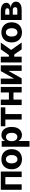

<svg xmlns="http://www.w3.org/2000/svg" viewBox="2068 -2648 782 4959"><g transform="rotate(-90 2459.5 -168.0)"><path d="M37.3 0V-539.1H508.6V0H365.8V-421.5H177.9V0Z M827.1 7.8Q748.5 7.8 690.1 -25Q631.7 -57.7 599.8 -117.4Q567.8 -177.1 567.8 -257.4Q567.8 -338.2 599.8 -397.8Q631.7 -457.4 690.1 -490.4Q748.5 -523.4 827.1 -523.4Q906.2 -523.4 964.4 -490.4Q1022.6 -457.4 1054.5 -397.8Q1086.5 -338.2 1086.5 -257.4Q1086.5 -177.1 1054.6 -117.4Q1022.8 -57.7 964.5 -25Q906.2 7.8 827.1 7.8ZM827.1 -108.4Q859.1 -108.4 883.4 -126.3Q907.8 -144.1 921.4 -177.6Q935 -211.1 935 -257.4Q935 -304.1 921.4 -337.6Q907.8 -371.2 883.5 -389.4Q859.3 -407.6 827.1 -407.6Q794.7 -407.6 770.5 -389.6Q746.3 -371.5 732.8 -337.9Q719.3 -304.4 719.3 -257.4Q719.5 -211.1 733 -177.6Q746.5 -144.1 770.7 -126.3Q794.9 -108.4 827.1 -108.4Z M1149 203.1V-515.6H1297.3V-431.6H1301Q1321.5 -473.9 1360.1 -498.7Q1398.6 -523.4 1451.6 -523.4Q1509 -523.4 1556.6 -493.9Q1604.2 -464.5 1632.6 -405.6Q1660.9 -346.8 1660.9 -258.4Q1660.9 -172.4 1633.3 -113.1Q1605.7 -53.9 1558.1 -23.3Q1510.4 7.2 1450.4 7.2Q1398.3 7.2 1359.5 -16.7Q1320.6 -40.5 1301 -80.9H1298.4V203.1ZM1293.2 -258.4Q1293.2 -213.5 1306.5 -180.4Q1319.8 -147.3 1344.3 -129.4Q1368.8 -111.5 1402 -111.5Q1434.6 -111.5 1458.5 -128.6Q1482.4 -145.7 1495.5 -178.5Q1508.6 -211.2 1508.6 -258.4Q1508.6 -305.5 1495.5 -338.2Q1482.4 -371 1458.5 -388Q1434.6 -405.1 1402 -405.1Q1368.8 -405.1 1344.3 -387.3Q1319.8 -369.4 1306.5 -336.6Q1293.2 -303.8 1293.2 -258.4Z M1678.8 -421.5V-539.1H2167.7V-421.5H1993.5V0H1851.7V-421.5Z M2600.3 -329.3V-211.7H2318.8V-329.3ZM2367.7 -539.1V0H2225.3V-539.1ZM2694.2 -539.1V0H2552.1V-539.1Z M2909.7 -197.1 3103.8 -539.1H3251.7V0H3108.9V-342.6L2915.5 0H2767.3V-539.1H2909.7Z M3326.4 0V-539.1H3475.8V-329.9H3518L3664.5 -539.1H3840L3649.2 -271.7L3842.4 0H3665L3531.6 -191.2H3475.8V0Z M4103.5 7.8Q4024.9 7.8 3966.5 -25Q3908.1 -57.7 3876.1 -117.4Q3844.1 -177.1 3844.1 -257.4Q3844.1 -338.2 3876.1 -397.8Q3908.1 -457.4 3966.5 -490.4Q4024.9 -523.4 4103.5 -523.4Q4182.6 -523.4 4240.8 -490.4Q4298.9 -457.4 4330.9 -397.8Q4362.9 -338.2 4362.9 -257.4Q4362.9 -177.1 4331 -117.4Q4299.1 -57.7 4240.9 -25Q4182.6 7.8 4103.5 7.8ZM4103.5 -108.4Q4135.4 -108.4 4159.8 -126.3Q4184.2 -144.1 4197.8 -177.6Q4211.3 -211.1 4211.3 -257.4Q4211.3 -304.1 4197.8 -337.6Q4184.2 -371.2 4159.9 -389.4Q4135.6 -407.6 4103.5 -407.6Q4071.1 -407.6 4046.9 -389.6Q4022.7 -371.5 4009.2 -337.9Q3995.7 -304.4 3995.7 -257.4Q3995.9 -211.1 4009.4 -177.6Q4022.9 -144.1 4047.1 -126.3Q4071.3 -108.4 4103.5 -108.4Z M4422.1 0V-539.1H4651.8Q4752.1 -539.1 4809.9 -501.2Q4867.8 -463.4 4867 -393.2Q4867.8 -349.6 4835.1 -320.4Q4802.4 -291.2 4744.1 -280.9Q4793 -277.8 4827.1 -259.2Q4861.3 -240.6 4879.5 -211.6Q4897.8 -182.6 4897.5 -146.9Q4897.8 -101.2 4873.1 -68.3Q4848.5 -35.4 4801.6 -17.7Q4754.7 0 4687.1 0ZM4561.1 -111.9H4687.1Q4718.5 -112 4736.4 -126.9Q4754.4 -141.7 4753.9 -167.8Q4754.4 -196.6 4736.4 -213.1Q4718.5 -229.7 4687.1 -229.5H4561.1ZM4561.1 -317.6H4655.3Q4677.6 -317.6 4693.5 -324Q4709.4 -330.4 4718 -342.7Q4726.7 -355 4726.4 -371.9Q4726.8 -396.5 4706.7 -410.6Q4686.6 -424.7 4651.8 -424.2H4561.1Z"/></g></svg>

Font: Inter Display V
Style: Regular
Weight: 400
Designer: Rasmus Andersson
Foundry: rsms
Version: Version 3.015;git-src